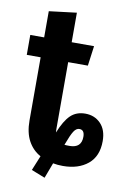

<svg xmlns="http://www.w3.org/2000/svg" viewBox="-84 -713 569 845"><g transform="rotate(10 200.0 -291.0)"><path d="M400 -124Q400 -56 357.5 -21Q315 14 246 14Q222 14 202 10L176 79L115 55L142 -11Q107 -30 87 -66.5Q67 -103 67 -158V-440H5V-529H67V-646L190 -661V-529H290L278 -440H190V-145Q190 -132 191 -126Q213 -181 238.5 -205.5Q264 -230 304 -230Q346 -230 373 -202Q400 -174 400 -124ZM313 -128Q313 -159 290 -159Q276 -159 265 -142Q254 -125 237 -79Q244 -78 260 -78Q313 -78 313 -128Z"/></g></svg>

Font: Fira Sans Extra Condensed Medium
Style: Regular
Weight: 500
Width: 1
Designer: Carrois Corporate & Edenspiekermann AG
Foundry: Carrois Corporate GbR & Edenspiekermann AG
Version: Version 4.203